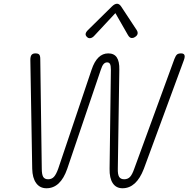

<svg xmlns="http://www.w3.org/2000/svg" viewBox="-20 -995 1006 1025"><path d="M152 -94 142 -675Q142 -694 148.5 -702Q155 -710 169 -710Q184 -710 189.5 -703.5Q195 -697 195 -680L203 -95Q203 -64 210.5 -51Q218 -38 237 -38Q256 -38 268 -51Q280 -64 291 -95L469 -623Q498 -710 558 -710Q589 -710 603.5 -688.5Q618 -667 617 -623L609 -95Q608 -64 616 -51Q624 -38 643 -38Q662 -38 674 -50.5Q686 -63 697 -95L911 -680Q918 -698 925 -704Q932 -710 947 -710Q966 -710 966 -694Q966 -686 962 -675L748 -94Q708 10 634 10Q600 10 582 -17Q564 -44 565 -94L572 -622Q572 -644 567.5 -653Q563 -662 552 -662Q541 -662 533 -653Q525 -644 518 -622L339 -94Q303 10 228 10Q193 10 173 -17.5Q153 -45 152 -94ZM437 -812Q437 -822 449 -834L577 -960Q592 -975 605 -975Q617 -975 627 -960L710 -834Q715 -826 715 -819Q715 -806 700 -797Q693 -792 684 -792Q672 -792 663 -808L596 -925L487 -808Q473 -791 459 -791Q451 -791 446 -796Q437 -804 437 -812Z"/></svg>

Font: Kodchasan ExtraLight
Style: Italic
Weight: 275
Italic angle: -10°
Version: Version 1.000; ttfautohint (v1.6)